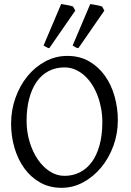

<svg xmlns="http://www.w3.org/2000/svg" viewBox="-20 -903 640 938"><path d="M480 -307.1Q480 -340.8 473.9 -373.8Q467.8 -406.7 456.5 -436.3Q445.3 -465.8 429 -491Q412.6 -516.1 392.1 -534.4Q371.6 -552.7 347.2 -563.2Q322.8 -573.7 294.9 -573.7Q251.5 -573.7 217 -555.4Q182.6 -537.1 158.9 -503.2Q135.3 -469.2 122.6 -420.9Q109.9 -372.6 109.9 -313Q109.9 -258.3 124.8 -209.5Q139.6 -160.6 164.8 -123.8Q189.9 -86.9 223.6 -65.4Q257.3 -43.9 294.9 -43.9Q335.4 -43.9 369.4 -60.8Q403.3 -77.6 428 -110.8Q452.6 -144 466.3 -193.4Q480 -242.7 480 -307.1ZM555.7 -315.9Q555.7 -249.5 533.7 -189.7Q511.7 -129.9 473.9 -84.5Q436 -39.1 386.2 -12.2Q336.4 14.6 280.8 14.6Q222.2 14.6 176.3 -11.2Q130.4 -37.1 98.9 -80.6Q67.4 -124 50.8 -180.7Q34.2 -237.3 34.2 -298.8Q34.2 -365.2 55.7 -425.3Q77.1 -485.4 114.3 -530.8Q151.4 -576.2 201.4 -603Q251.5 -629.9 309.1 -629.9Q369.6 -629.9 415.5 -603.3Q461.4 -576.7 492.7 -532.7Q523.9 -488.8 539.8 -432.1Q555.7 -375.5 555.7 -315.9ZM220.7 -667.5Q212.4 -669.4 207.5 -672.1Q202.6 -674.8 192.9 -680.7L278.8 -883.3Q284.7 -882.3 292.7 -881.1Q300.8 -879.9 308.8 -878.2Q316.9 -876.5 324.5 -874.8Q332 -873 336.9 -871.1L347.7 -851.1ZM362.8 -667.5Q353.5 -669.4 348.6 -672.1Q343.8 -674.8 335 -680.7L420.9 -883.3Q426.8 -882.3 434.6 -881.1Q442.4 -879.9 450.4 -878.2Q458.5 -876.5 466.1 -874.8Q473.6 -873 479 -871.1L489.7 -851.1Z"/></svg>

Font: Gentium Plus
Style: Regular
Weight: 400
Designer: J. Victor Gaultney, Annie Olsen, Iska Routamaa
Foundry: SIL International
Version: Version 1.510